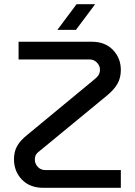

<svg xmlns="http://www.w3.org/2000/svg" viewBox="-20 -900 649 920"><path d="M188 0Q123 0 85 -39.5Q47 -79 47 -137Q47 -173 62 -200Q77 -227 111 -254L428 -516Q445 -529 452 -540Q459 -551 459 -567Q459 -585 444.5 -600Q430 -615 411 -615H69V-700H420Q484 -700 521.5 -660.5Q559 -621 559 -565Q559 -527 543 -499Q527 -471 496 -445L179 -184Q160 -170 153.5 -160.5Q147 -151 147 -134Q147 -116 161 -100.5Q175 -85 198 -85H559V0ZM255 -757 347 -880H436L344 -757Z"/></svg>

Font: MuseoModerno
Style: Regular
Weight: 400
Designer: Pablo Cosgaya, Héctor Gatti, Marcela Romero, and the Authors of The MuseoModerno Project.
Foundry: Omnibus-Type Team
Version: Version 1.001